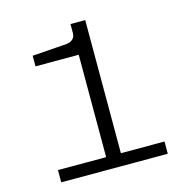

<svg xmlns="http://www.w3.org/2000/svg" viewBox="-104 -797 858 893"><g transform="rotate(-15 325.0 -350.0)"><path d="M314 -32V-552H106V-603L272 -615Q291 -617 302.5 -627.5Q314 -638 314 -657V-700H385V-32ZM82 0V-59H595V0Z"/></g></svg>

Font: Host Grotesk Light
Style: Regular
Weight: 300
Designer: Doukan Karapınar
Foundry: Element Type
Version: Version 1.003